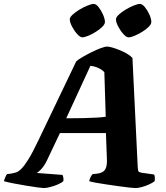

<svg xmlns="http://www.w3.org/2000/svg" viewBox="-66 -957 846 977"><path d="M157 0Q150 0 124.5 -3.5Q99 -7 65.5 -12.5Q32 -18 1.5 -24Q-29 -30 -46 -35Q-43 -46 -38.5 -56.5Q-34 -67 -30 -71L-7 -74Q4 -76 15.5 -79.5Q27 -83 42.5 -98Q58 -113 79 -147Q100 -181 129 -242L322 -645Q332 -654 353.5 -666.5Q375 -679 400 -691.5Q425 -704 446.5 -712Q468 -720 478 -720Q491 -720 516 -712Q541 -704 567 -691Q593 -678 608 -662L635 -103Q636 -87 640 -83.5Q644 -80 655 -78L718 -69Q720 -66 721.5 -58Q723 -50 721 -35Q711 -27 692.5 -18.5Q674 -10 655 -5Q636 0 623 0Q616 0 592.5 -2.5Q569 -5 538 -9.5Q507 -14 475.5 -18.5Q444 -23 420 -27.5Q396 -32 388 -35Q391 -49 395.5 -57Q400 -65 405 -71L425 -73Q444 -75 456 -82Q468 -89 473.5 -104Q479 -119 478 -147L473 -280H239L174 -143Q161 -115 144.5 -97Q128 -79 120 -77L252 -67Q255 -61 256.5 -52Q258 -43 256 -35Q248 -27 228.5 -18.5Q209 -10 188.5 -5Q168 0 157 0ZM271 -355Q321 -355 359 -356Q397 -357 425 -358.5Q453 -360 472 -363L465 -590Q451 -604 432.5 -612Q414 -620 394 -622ZM588 -767Q577 -767 562 -783.5Q547 -800 535.5 -822Q524 -844 524 -859Q524 -869 538.5 -882.5Q553 -896 574 -908.5Q595 -921 615 -929Q635 -937 646 -937Q658 -937 671.5 -920.5Q685 -904 694.5 -882.5Q704 -861 704 -845Q704 -834 690.5 -820.5Q677 -807 657.5 -795Q638 -783 619 -775Q600 -767 588 -767ZM353 -767Q342 -767 327 -783.5Q312 -800 300.5 -822Q289 -844 289 -859Q289 -869 303.5 -882.5Q318 -896 339 -908.5Q360 -921 380 -929Q400 -937 411 -937Q423 -937 436 -920.5Q449 -904 458.5 -882Q468 -860 468 -845Q468 -834 454.5 -820.5Q441 -807 421.5 -795Q402 -783 383 -775Q364 -767 353 -767Z"/></svg>

Font: Texturina 12pt Black
Style: Italic
Weight: 900
Italic angle: -11°
Designer: Guillermo Torres Carreño
Foundry: Omnibus-Type
Version: Version 1.002